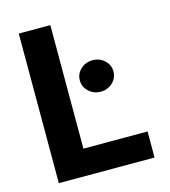

<svg xmlns="http://www.w3.org/2000/svg" viewBox="-109 -815 797 902"><g transform="rotate(-15 289.5 -364.0)"><path d="M65.6 0V-727.5H219.1V-126.8H531.1V0ZM367.6 -364.1Q333.8 -364.1 309.8 -386.5Q285.7 -408.9 285.7 -440.6Q285.7 -472.6 309.8 -494.9Q333.8 -517.2 367.6 -517.2Q401.4 -517.2 425.4 -494.9Q449.4 -472.6 449.4 -440.8Q449.4 -409 425.4 -386.5Q401.4 -364.1 367.6 -364.1Z"/></g></svg>

Font: GitLab Sans
Style: Regular
Weight: 400
Designer: Rasmus Andersson
Foundry: Modifications by GitLab B.V., manufactured by rsms
Version: Version 4.000;git-c8fb6b7